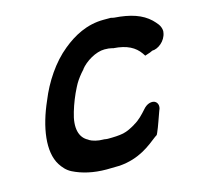

<svg xmlns="http://www.w3.org/2000/svg" viewBox="-95 -732 865 832"><g transform="rotate(-15 338.0 -316.0)"><path d="M88 -78C99 -61 113 -44 135 -33C175 -13 225 -1 284 -1C304 -1 323 -2 340 -2H341H342C433 -9 484 -53 523 -83L532 -89L536 -97C549 -126 559 -159 570 -188C581 -209 572 -229 555 -232C543 -234 525 -230 509 -211C492 -192 473 -171 449 -158L448 -157C431 -147 412 -137 393 -133C374 -129 349 -128 323 -128C318 -128 312 -129 307 -130H305H303C280 -130 256 -136 241 -145L242 -146H241C202 -165 190 -211 211 -279C221 -313 235 -348 251 -379L259 -394C269 -411 283 -429 296 -443L298 -444V-446C322 -477 370 -506 409 -506C423 -506 433 -505 445 -502L446 -501H448C509 -497 543 -477 565 -446L573 -434L591 -440C599 -442 602 -445 608 -447C634 -447 669 -473 675 -510V-513L676 -516C675 -543 658 -557 644 -572C608 -606 558 -623 485 -628C482 -629 477 -629 475 -630L472 -631H439C363 -631 302 -597 253 -557C192 -508 142 -432 112 -357C64 -249 48 -141 88 -78Z"/></g></svg>

Font: SolarCharger
Style: 1052
Weight: 1000
Designer: Mew Too
Foundry: Cannot Into Space Fonts/KineticPlasma Fonts
Version: Version 1.100